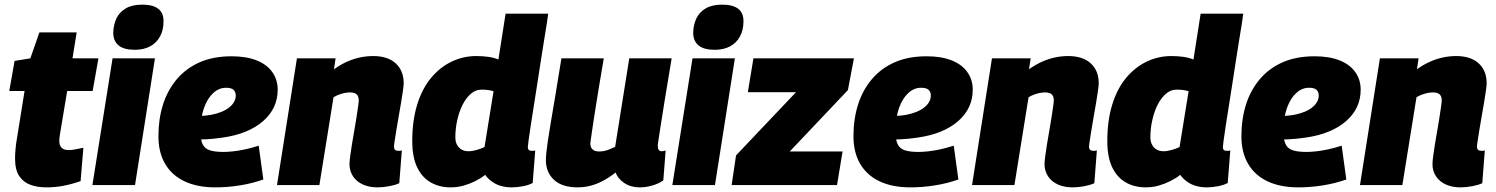

<svg xmlns="http://www.w3.org/2000/svg" viewBox="-20 -799 6459 829"><path d="M340 -161 328 -17Q291 -4 255 3Q219 10 179 10Q142 10 111.5 -1Q81 -12 63 -39Q45 -66 45 -115Q45 -131 47 -155Q49 -179 53 -200L86 -406H20L43 -536L111 -547L150 -659H311L293 -547H405L380 -406H270L238 -214Q237 -207 236.5 -201Q236 -195 236 -190Q236 -172 245.5 -161.5Q255 -151 277 -151Q290 -151 304.5 -154Q319 -157 340 -161Z M379 0 466 -547H649L563 0ZM594 -779Q641 -779 664 -760.5Q687 -742 686 -706Q686 -669 671 -641.5Q656 -614 628.5 -599Q601 -584 562 -584Q515 -584 492 -603Q469 -622 469 -658Q470 -693 483 -720Q496 -747 523.5 -763Q551 -779 594 -779Z M813 -299Q829 -297 850.5 -298.5Q872 -300 891 -303Q942 -313 969.5 -335Q997 -357 998 -385Q998 -403 988 -411.5Q978 -420 958 -420Q927 -421 901.5 -398Q876 -375 861 -333.5Q846 -292 846 -234Q845 -197 854.5 -177Q864 -157 886 -150Q908 -143 945 -143Q962 -143 986 -145.5Q1010 -148 1038 -154Q1066 -160 1097 -170L1117 -24Q1069 -7 1015.5 1.5Q962 10 910 10Q832 10 777 -16Q722 -42 693 -91.5Q664 -141 664 -211Q664 -284 683.5 -346.5Q703 -409 743 -456.5Q783 -504 842 -530Q901 -556 980 -556Q1043 -556 1087.5 -538.5Q1132 -521 1155.5 -488Q1179 -455 1179 -412Q1179 -331 1116 -276Q1053 -221 942 -205Q902 -199 868 -197.5Q834 -196 802 -200Z M1262 -547H1429L1422 -500Q1450 -520 1478 -532.5Q1506 -545 1534.5 -551Q1563 -557 1591 -557Q1654 -557 1688.5 -525.5Q1723 -494 1723 -439Q1723 -431 1720 -409Q1717 -387 1712 -357.5Q1707 -328 1701.5 -297Q1696 -266 1691.5 -238Q1687 -210 1684 -190.5Q1681 -171 1681 -165Q1681 -157 1685.5 -152.5Q1690 -148 1698 -148Q1702 -148 1707 -148Q1712 -148 1715 -150L1704 -8Q1687 0 1660.5 5Q1634 10 1610 10Q1574 10 1546.5 -2.5Q1519 -15 1504 -38Q1489 -61 1489 -90Q1489 -102 1492 -124.5Q1495 -147 1499.5 -175.5Q1504 -204 1509.5 -234Q1515 -264 1519 -291Q1523 -318 1526 -338Q1529 -358 1529 -366Q1529 -383 1520 -391.5Q1511 -400 1491 -400Q1480 -400 1468 -397.5Q1456 -395 1443.5 -390.5Q1431 -386 1420 -379L1359 0H1176Z M2190 10Q2165 10 2143.5 4Q2122 -2 2104 -15Q2086 -28 2075 -44Q2056 -29 2032 -17Q2008 -5 1981.5 2.5Q1955 10 1926 10Q1877 10 1839.5 -11.5Q1802 -33 1781 -77Q1760 -121 1760 -190Q1760 -279 1781.5 -348Q1803 -417 1841.5 -463Q1880 -509 1930 -533Q1980 -557 2037 -557Q2064 -557 2088.5 -553.5Q2113 -550 2132 -542L2163 -740H2347Q2346 -730 2341.5 -701Q2337 -672 2330 -630Q2323 -588 2315.5 -538.5Q2308 -489 2300 -438Q2292 -387 2284.5 -339.5Q2277 -292 2271 -253.5Q2265 -215 2262 -191Q2259 -167 2259 -164Q2259 -156 2262.5 -152Q2266 -148 2275 -148Q2279 -148 2283.5 -148Q2288 -148 2291 -149L2280 -9Q2264 0 2238.5 5Q2213 10 2190 10ZM2002 -146Q2019 -146 2038 -151.5Q2057 -157 2072 -164L2111 -405Q2099 -409 2086 -410.5Q2073 -412 2059 -412Q2034 -412 2013.5 -394.5Q1993 -377 1978 -348Q1963 -319 1954.5 -281.5Q1946 -244 1946 -206Q1946 -187 1953.5 -173.5Q1961 -160 1973.5 -153Q1986 -146 2002 -146Z M2474 10Q2407 10 2372 -22.5Q2337 -55 2337 -108Q2337 -121 2339 -140.5Q2341 -160 2345.5 -191Q2350 -222 2358 -269Q2366 -316 2377.5 -384.5Q2389 -453 2404 -547H2587Q2576 -484 2568 -435Q2560 -386 2554 -348.5Q2548 -311 2543.5 -281.5Q2539 -252 2535.5 -228Q2532 -204 2529 -182Q2528 -164 2538 -154.5Q2548 -145 2566 -145Q2579 -145 2590.5 -147.5Q2602 -150 2613.5 -155Q2625 -160 2636 -165L2697 -547H2880Q2862 -439 2850.5 -369Q2839 -299 2833 -259Q2827 -219 2824 -200.5Q2821 -182 2820.5 -176Q2820 -170 2820 -169Q2820 -157 2824.5 -151.5Q2829 -146 2837 -146Q2839 -146 2843.5 -146.5Q2848 -147 2854 -149L2844 -20Q2824 -6 2796.5 2Q2769 10 2742 10Q2704 10 2676 -8.5Q2648 -27 2638 -54Q2611 -33 2584 -18.5Q2557 -4 2529.5 3Q2502 10 2474 10Z M2883 0 2970 -547H3153L3067 0ZM3098 -779Q3145 -779 3168 -760.5Q3191 -742 3190 -706Q3190 -669 3175 -641.5Q3160 -614 3132.5 -599Q3105 -584 3066 -584Q3019 -584 2996 -603Q2973 -622 2973 -658Q2974 -693 2987 -720Q3000 -747 3027.5 -763Q3055 -779 3098 -779Z M3139 0 3158 -128 3417 -401H3209L3233 -547H3667L3641 -410L3390 -145H3618L3594 0Z M3814 -299Q3830 -297 3851.5 -298.5Q3873 -300 3892 -303Q3943 -313 3970.5 -335Q3998 -357 3999 -385Q3999 -403 3989 -411.5Q3979 -420 3959 -420Q3928 -421 3902.5 -398Q3877 -375 3862 -333.5Q3847 -292 3847 -234Q3846 -197 3855.5 -177Q3865 -157 3887 -150Q3909 -143 3946 -143Q3963 -143 3987 -145.5Q4011 -148 4039 -154Q4067 -160 4098 -170L4118 -24Q4070 -7 4016.5 1.5Q3963 10 3911 10Q3833 10 3778 -16Q3723 -42 3694 -91.5Q3665 -141 3665 -211Q3665 -284 3684.5 -346.5Q3704 -409 3744 -456.5Q3784 -504 3843 -530Q3902 -556 3981 -556Q4044 -556 4088.5 -538.5Q4133 -521 4156.5 -488Q4180 -455 4180 -412Q4180 -331 4117 -276Q4054 -221 3943 -205Q3903 -199 3869 -197.5Q3835 -196 3803 -200Z M4263 -547H4430L4423 -500Q4451 -520 4479 -532.5Q4507 -545 4535.5 -551Q4564 -557 4592 -557Q4655 -557 4689.5 -525.5Q4724 -494 4724 -439Q4724 -431 4721 -409Q4718 -387 4713 -357.5Q4708 -328 4702.5 -297Q4697 -266 4692.5 -238Q4688 -210 4685 -190.5Q4682 -171 4682 -165Q4682 -157 4686.5 -152.5Q4691 -148 4699 -148Q4703 -148 4708 -148Q4713 -148 4716 -150L4705 -8Q4688 0 4661.5 5Q4635 10 4611 10Q4575 10 4547.5 -2.5Q4520 -15 4505 -38Q4490 -61 4490 -90Q4490 -102 4493 -124.5Q4496 -147 4500.5 -175.5Q4505 -204 4510.5 -234Q4516 -264 4520 -291Q4524 -318 4527 -338Q4530 -358 4530 -366Q4530 -383 4521 -391.5Q4512 -400 4492 -400Q4481 -400 4469 -397.5Q4457 -395 4444.5 -390.5Q4432 -386 4421 -379L4360 0H4177Z M5191 10Q5166 10 5144.5 4Q5123 -2 5105 -15Q5087 -28 5076 -44Q5057 -29 5033 -17Q5009 -5 4982.5 2.5Q4956 10 4927 10Q4878 10 4840.5 -11.5Q4803 -33 4782 -77Q4761 -121 4761 -190Q4761 -279 4782.5 -348Q4804 -417 4842.5 -463Q4881 -509 4931 -533Q4981 -557 5038 -557Q5065 -557 5089.5 -553.5Q5114 -550 5133 -542L5164 -740H5348Q5347 -730 5342.5 -701Q5338 -672 5331 -630Q5324 -588 5316.5 -538.5Q5309 -489 5301 -438Q5293 -387 5285.5 -339.5Q5278 -292 5272 -253.5Q5266 -215 5263 -191Q5260 -167 5260 -164Q5260 -156 5263.5 -152Q5267 -148 5276 -148Q5280 -148 5284.5 -148Q5289 -148 5292 -149L5281 -9Q5265 0 5239.5 5Q5214 10 5191 10ZM5003 -146Q5020 -146 5039 -151.5Q5058 -157 5073 -164L5112 -405Q5100 -409 5087 -410.5Q5074 -412 5060 -412Q5035 -412 5014.5 -394.5Q4994 -377 4979 -348Q4964 -319 4955.5 -281.5Q4947 -244 4947 -206Q4947 -187 4954.5 -173.5Q4962 -160 4974.5 -153Q4987 -146 5003 -146Z M5489 -299Q5505 -297 5526.5 -298.5Q5548 -300 5567 -303Q5618 -313 5645.5 -335Q5673 -357 5674 -385Q5674 -403 5664 -411.5Q5654 -420 5634 -420Q5603 -421 5577.5 -398Q5552 -375 5537 -333.5Q5522 -292 5522 -234Q5521 -197 5530.5 -177Q5540 -157 5562 -150Q5584 -143 5621 -143Q5638 -143 5662 -145.5Q5686 -148 5714 -154Q5742 -160 5773 -170L5793 -24Q5745 -7 5691.5 1.5Q5638 10 5586 10Q5508 10 5453 -16Q5398 -42 5369 -91.5Q5340 -141 5340 -211Q5340 -284 5359.5 -346.5Q5379 -409 5419 -456.5Q5459 -504 5518 -530Q5577 -556 5656 -556Q5719 -556 5763.5 -538.5Q5808 -521 5831.5 -488Q5855 -455 5855 -412Q5855 -331 5792 -276Q5729 -221 5618 -205Q5578 -199 5544 -197.5Q5510 -196 5478 -200Z M5938 -547H6105L6098 -500Q6126 -520 6154 -532.5Q6182 -545 6210.5 -551Q6239 -557 6267 -557Q6330 -557 6364.5 -525.5Q6399 -494 6399 -439Q6399 -431 6396 -409Q6393 -387 6388 -357.5Q6383 -328 6377.5 -297Q6372 -266 6367.5 -238Q6363 -210 6360 -190.5Q6357 -171 6357 -165Q6357 -157 6361.5 -152.5Q6366 -148 6374 -148Q6378 -148 6383 -148Q6388 -148 6391 -150L6380 -8Q6363 0 6336.5 5Q6310 10 6286 10Q6250 10 6222.5 -2.5Q6195 -15 6180 -38Q6165 -61 6165 -90Q6165 -102 6168 -124.5Q6171 -147 6175.5 -175.5Q6180 -204 6185.5 -234Q6191 -264 6195 -291Q6199 -318 6202 -338Q6205 -358 6205 -366Q6205 -383 6196 -391.5Q6187 -400 6167 -400Q6156 -400 6144 -397.5Q6132 -395 6119.5 -390.5Q6107 -386 6096 -379L6035 0H5852Z"/></svg>

Font: Georama ExtraBold
Style: Italic
Weight: 800
Italic angle: -9°
Version: Version 1.001